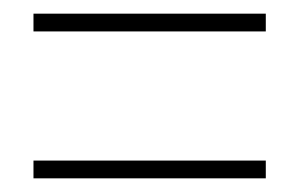

<svg xmlns="http://www.w3.org/2000/svg" viewBox="-20 -493 439 281"><path d="M29 -447H369V-473H29ZM29 -232H369V-258H29Z"/></svg>

Font: Noto Sans Ethiopic ExtraCondensed Thin
Style: Regular
Weight: 100
Width: 2
Designer: Monotype Design Team
Foundry: Monotype Imaging Inc.
Version: Version 2.102